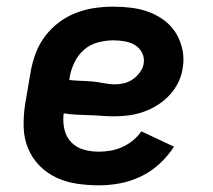

<svg xmlns="http://www.w3.org/2000/svg" viewBox="-20 -548 640 576"><path d="M276 8Q243 8 210 3Q177 -2 148.5 -15.5Q120 -29 98 -51.5Q76 -74 64 -103.5Q52 -133 51 -166Q50 -199 55 -233L72 -333Q77 -361 87 -388Q97 -415 115 -439Q133 -463 157 -481Q181 -499 208.5 -509.5Q236 -520 264 -524Q292 -528 320 -528Q348 -528 375.5 -524.5Q403 -521 428 -511.5Q453 -502 474 -486Q495 -470 508.5 -447.5Q522 -425 527.5 -398Q533 -371 528 -343Q525 -321 514.5 -300Q504 -279 488 -262Q472 -245 452 -232.5Q432 -220 410.5 -212.5Q389 -205 367 -202Q345 -199 323 -199Q304 -199 285 -200.5Q266 -202 247 -202.5Q228 -203 209 -204Q190 -205 171 -208Q168 -184 173 -161Q178 -138 193 -122Q208 -106 230 -99.5Q252 -93 276 -93Q294 -93 311.5 -96Q329 -99 346 -106.5Q363 -114 378 -126Q393 -138 404 -154L502 -108Q484 -80 458.5 -56.5Q433 -33 402.5 -18.5Q372 -4 340 2Q308 8 276 8ZM325 -295Q339 -295 353 -298.5Q367 -302 379 -310.5Q391 -319 400 -331.5Q409 -344 411 -357Q414 -375 406 -390Q398 -405 384.5 -413Q371 -421 354 -424Q337 -427 320 -427Q298 -427 274.5 -421Q251 -415 232.5 -399Q214 -383 203.5 -361Q193 -339 189 -317L188 -308Q205 -306 222.5 -305.5Q240 -305 257 -303.5Q274 -302 291 -298.5Q308 -295 325 -295Z"/></svg>

Font: Iosevka SS04 Extended
Style: Bold Italic
Weight: 700
Width: 7
Italic angle: -9°
Monospace: yes
Designer: Belleve Invis
Foundry: Belleve Invis
Version: Version 19.0.0; ttfautohint (v1.8.4)